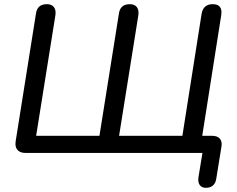

<svg xmlns="http://www.w3.org/2000/svg" viewBox="-20 -732 1136 919"><path d="M929 128Q929 120 930 116L949 0H102Q79 0 66.5 -11.5Q54 -23 54 -43Q54 -52 55 -56L152 -666Q158 -712 204 -712Q227 -712 238 -698Q249 -684 245 -658L153 -82H456L549 -666Q555 -712 601 -712Q624 -712 635 -698Q646 -684 642 -658L550 -82H853L945 -666Q953 -712 998 -712Q1040 -712 1040 -673Q1040 -665 1039 -660L948 -82H995Q1017 -82 1029 -71.5Q1041 -61 1041 -42Q1041 -34 1040 -30L1015 124Q1012 145 999 156Q986 167 966 167Q948 167 938.5 156.5Q929 146 929 128Z"/></svg>

Font: SN Pro
Style: Italic
Weight: 400
Italic angle: -9°
Designer: Tobias Whetton
Foundry: Supernotes
Version: Version 1.003